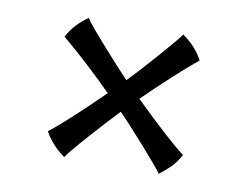

<svg xmlns="http://www.w3.org/2000/svg" viewBox="-54 -602 709 550"><g transform="rotate(10 300.5 -327.5)"><path d="M104 -465Q124 -503 163 -530Q172 -515 222 -458.5Q272 -402 300 -373Q325 -398 376.5 -456.5Q428 -515 438 -530Q477 -503 497 -465Q435 -414 346 -327Q447 -228 497 -190Q484 -166 469.5 -152Q455 -138 438 -125Q428 -140 376.5 -198Q325 -256 300 -281Q271 -251 221.5 -195.5Q172 -140 163 -125Q124 -153 104 -190Q150 -225 254 -327Q177 -404 104 -465Z"/></g></svg>

Font: Port Lligat Slab
Style: Regular
Weight: 400
Designer: Dario Muhafara, Eduardo Rodriguez Tunni
Foundry: Tipo
Version: Version 1.002